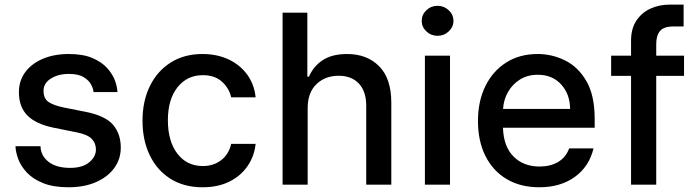

<svg xmlns="http://www.w3.org/2000/svg" viewBox="-20 -781 2951 812"><path d="M476.6 -391.7H375.4Q375 -404.1 365.9 -422.2Q356.9 -440.3 334.5 -454.4Q312.1 -468.4 271.3 -468.4Q226.2 -468.4 195.1 -448.7Q164.1 -429 164.1 -397.4Q164.1 -364.3 185.2 -349.8Q206.3 -335.2 251.4 -326L341.6 -308.2Q425.4 -291.5 458.1 -253.2Q490.8 -214.8 490.8 -157Q490.8 -108 462.9 -70Q435 -32 385.3 -10.5Q335.6 11 269.5 11Q205.3 11 162.1 -6.6Q119 -24.1 93.6 -51.3Q68.2 -78.5 57.2 -108.3Q46.2 -138.1 45.5 -162.6H151.3Q152 -122.9 185 -96.9Q218 -71 276.6 -71Q328.8 -71 357.2 -94.5Q385.7 -117.9 385.7 -149.1Q385.7 -174.7 368.3 -193.4Q350.9 -212 304.7 -221.2L209.2 -240.4Q131.7 -256 95.7 -292.8Q59.7 -329.5 60 -391.7Q60 -440 87 -476.2Q114 -512.4 161.6 -532.5Q209.2 -552.6 270.6 -552.6Q331 -552.6 370.6 -535.7Q410.2 -518.8 433.2 -493.1Q456.3 -467.3 466.3 -440Q476.2 -412.6 476.6 -391.7Z M837 11Q757.8 11 700.8 -25Q643.8 -61.1 613.3 -124.6Q582.7 -188.2 582.7 -270.2Q582.7 -353.7 614 -417.3Q645.2 -480.8 702.2 -516.7Q759.2 -552.6 835.9 -552.6Q898.1 -552.6 946.7 -529.7Q995.4 -506.7 1025.4 -465.6Q1055.4 -424.4 1061.1 -369.3H957.7Q949.2 -407.7 918.9 -435.4Q888.5 -463.1 837.7 -463.1Q771.3 -463.1 730.6 -411.8Q690 -360.4 690 -272.7Q690 -183.6 730.1 -131.2Q770.2 -78.8 837.7 -78.8Q883.2 -78.8 915.5 -103.7Q947.8 -128.6 957.7 -172.6H1061.1Q1055.4 -119.7 1026.6 -78.1Q997.9 -36.6 949.8 -12.8Q901.6 11 837 11Z M1281.2 -323.9V0H1175.1V-727.3H1279.8V-456.7H1286.6Q1305.8 -501.1 1345.2 -526.8Q1384.6 -552.6 1448.2 -552.6Q1532.3 -552.6 1583.6 -500.7Q1634.9 -448.9 1634.9 -346.9V0H1528.8V-334.2Q1528.8 -394.2 1497.9 -427.4Q1467 -460.6 1411.9 -460.6Q1355.1 -460.6 1318.2 -424.9Q1281.2 -389.2 1281.2 -323.9Z M1777 0V-545.5H1883.2V0ZM1830.6 -629.6Q1802.9 -629.6 1783.2 -648.3Q1763.5 -666.9 1763.5 -692.8Q1763.5 -719.1 1783.2 -737.7Q1802.9 -756.4 1830.6 -756.4Q1858 -756.4 1877.8 -737.7Q1897.7 -719.1 1897.7 -692.8Q1897.7 -666.9 1877.8 -648.3Q1858 -629.6 1830.6 -629.6Z M2261 11Q2180.8 11 2122.5 -23.8Q2064.3 -58.6 2032.8 -121.6Q2001.4 -184.7 2001.4 -269.2Q2001.4 -353 2032.8 -416.9Q2064.3 -480.8 2120.9 -516.7Q2177.6 -552.6 2253.6 -552.6Q2315.3 -552.6 2370.6 -525Q2425.8 -497.5 2460.4 -437.3Q2495 -377.1 2495 -278.4V-240.8H2107.2Q2109.4 -161.9 2151.6 -119.3Q2193.9 -76.7 2262.1 -76.7Q2307.5 -76.7 2340.2 -95.9Q2372.9 -115.1 2387.1 -153.4H2490.1Q2471.6 -76.3 2410.9 -32.7Q2350.1 11 2261 11ZM2107.6 -320.3H2391Q2390.6 -382.8 2353.3 -423.8Q2316.1 -464.8 2254.3 -464.8Q2211.3 -464.8 2179.2 -444.8Q2147 -424.7 2128.4 -391.9Q2109.7 -359 2107.6 -320.3Z M2872.9 -545.5V-460.2H2755.3V0H2648.8V-460.2H2564.6V-545.5H2648.8V-608.7Q2648.8 -659.8 2671.3 -693.7Q2693.9 -727.6 2730.8 -744.5Q2767.8 -761.4 2810.7 -761.4H2871.1V-669H2827.1Q2787.3 -669 2771.3 -649.9Q2755.3 -630.7 2755.3 -594.5V-545.5Z"/></svg>

Font: Inter Zeller Medium
Style: Regular
Weight: 500
Designer: Rasmus Andersson; Joe Bland
Foundry: zeller
Version: Version 3.015;git-dec3a8cb1